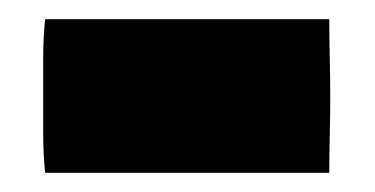

<svg xmlns="http://www.w3.org/2000/svg" viewBox="-20 -442 391 200"><path d="M323 -422Q323 -401 323.5 -381Q324 -361 324 -341Q324 -321 323.5 -301.5Q323 -282 323 -262H27Q25 -282 25 -302Q25 -322 25 -342Q25 -362 25 -382Q25 -402 27 -422Z"/></svg>

Font: Ranchers
Style: Regular
Weight: 400
Designer: Pablo Impallari, Brenda Gallo
Foundry: Pablo Impallari, Brenda Gallo
Version: Version 1.000; ttfautohint (v0.8) -G 200 -r 50